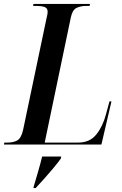

<svg xmlns="http://www.w3.org/2000/svg" viewBox="-49 -734 619 975"><path d="M-29 0 -27 -10H-10Q18 -10 38 -20.5Q58 -31 68 -73L187 -640Q193 -662 193 -674Q193 -693 177 -698.5Q161 -704 135 -704H119L121 -714H408L406 -704H390Q361 -704 340 -694Q319 -684 311 -647L178 -10H349Q407 -10 440 -51Q473 -92 489 -153L507 -219H517L466 0ZM122 214Q134 173 145 135.5Q156 98 165 61H262L260 71Q246 91 223 118.5Q200 146 175.5 173.5Q151 201 132 221H121Z"/></svg>

Font: Noto Serif Display Condensed SemiBold
Style: Italic
Weight: 600
Width: 3
Italic angle: -12°
Designer: Monotype Design Team
Foundry: Monotype Imaging Inc.
Version: Version 2.009